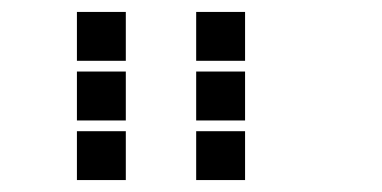

<svg xmlns="http://www.w3.org/2000/svg" viewBox="-20 -711 640 322"><path d="M110 -691Q109 -691 109 -691Q109 -691 109 -690V-610Q109 -609 109 -609Q109 -609 110 -609H190Q191 -609 191 -609Q191 -609 191 -610V-690Q191 -691 191 -691Q191 -691 190 -691ZM310 -691Q309 -691 309 -691Q309 -691 309 -690V-610Q309 -609 309 -609Q309 -609 310 -609H390Q391 -609 391 -609Q391 -609 391 -610V-690Q391 -691 391 -691Q391 -691 390 -691ZM110 -591Q109 -591 109 -591Q109 -591 109 -590V-510Q109 -509 109 -509Q109 -509 110 -509H190Q191 -509 191 -509Q191 -509 191 -510V-590Q191 -591 191 -591Q191 -591 190 -591ZM310 -591Q309 -591 309 -591Q309 -591 309 -590V-510Q309 -509 309 -509Q309 -509 310 -509H390Q391 -509 391 -509Q391 -509 391 -510V-590Q391 -591 391 -591Q391 -591 390 -591ZM110 -491Q109 -491 109 -491Q109 -491 109 -490V-410Q109 -409 109 -409Q109 -409 110 -409H190Q191 -409 191 -409Q191 -409 191 -410V-490Q191 -491 191 -491Q191 -491 190 -491ZM310 -491Q309 -491 309 -491Q309 -491 309 -490V-410Q309 -409 309 -409Q309 -409 310 -409H390Q391 -409 391 -409Q391 -409 391 -410V-490Q391 -491 391 -491Q391 -491 390 -491Z"/></svg>

Font: Doto ExtraBold
Style: Regular
Weight: 800
Monospace: yes
Version: Version 1.000